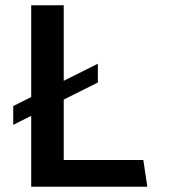

<svg xmlns="http://www.w3.org/2000/svg" viewBox="-20 -706 640 726"><path d="M98 0V-686H221V-101H522L537 0ZM30 -234V-305L350 -465V-394Z"/></svg>

Font: Chivo Mono Medium Medium
Style: Regular
Weight: 500
Monospace: yes
Version: Version 1.008